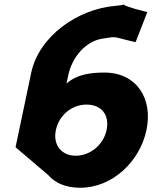

<svg xmlns="http://www.w3.org/2000/svg" viewBox="-20 -610 782 905"><path d="M674.3 -553C585.3 -574.7 566.2 -584.7 563.5 -588.3C560.1 -586.8 549.9 -584.4 523.4 -582.3C346 -567.8 163.3 -438.9 127.1 -267L53.3 84L206 214C239.8 253 290.2 275 358.2 275C508.2 275 638.8 153 670.4 3C701.9 -147 622.4 -268 472.4 -268C402.4 -268 340.2 -258 293.4 -216L301.4 -254C320.5 -345 386.6 -415.1 460.2 -427.4C538.8 -440.4 506.1 -436.4 619.2 -411.3ZM482.4 3C467.4 74 403.9 124 336.9 124C270.9 124 228.4 74 243.4 3C258.1 -67 318.6 -117 387.6 -117C459.6 -117 497.1 -67 482.4 3ZM563.5 -588.3C561.7 -590.8 567.9 -590.2 563.5 -588.3Z"/></svg>

Font: Hussar
Style: BdOblTwo
Weight: 700
Foundry: Cannot Into Space Fonts
Version: Version 2.00